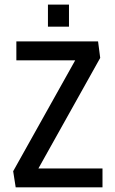

<svg xmlns="http://www.w3.org/2000/svg" viewBox="-20 -805 493 825"><path d="M47.4 0 36.6 -69.3 303.2 -545.9H50.3V-627H401.4L410.6 -556.2L145 -81.1H420.4V0ZM186 -690.4V-785.2H276.4V-690.4Z"/></svg>

Font: Anaheim SemiBold
Style: Regular
Weight: 600
Version: Version 2.001